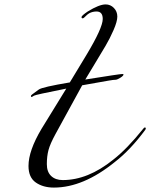

<svg xmlns="http://www.w3.org/2000/svg" viewBox="-20 -831 680 869"><path d="M366 -471Q522 -496 533 -496Q539 -496 539 -494Q539 -488 524.5 -479Q510 -470 503 -470Q494 -470 471 -466Q448 -462 411.5 -455.5Q375 -449 352 -445L231 -224Q207 -180 199.5 -152Q192 -124 192 -88Q192 -53 211.5 -34.5Q231 -16 264 -16Q378 -16 492 -108Q554 -156 628 -248Q632 -254 636 -254Q640 -254 640 -250Q640 -248 638 -244Q570 -152 500 -98Q357 18 224 18Q175 18 142 -5Q109 -28 109 -80Q109 -149 168 -248L280 -430Q139 -402 134 -398Q125 -392 124 -392Q120 -392 120 -396Q120 -400 126 -404L156 -426Q171 -437 296 -458L371 -582Q445 -705 445 -745Q445 -779 417 -779Q399 -779 384 -771Q377 -767 371 -761Q365 -755 361 -751.5Q357 -748 354 -748Q349 -748 349 -754Q349 -760 377 -779Q429 -811 458 -811Q480 -811 495.5 -795Q511 -779 511 -756Q511 -734 494 -695Q477 -656 458 -624Q439 -592 408.5 -541.5Q378 -491 366 -471Z"/></svg>

Font: Miama Nueva
Style: Medium
Weight: 400
Italic angle: -28°
Version: Version 1.0